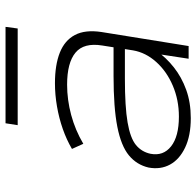

<svg xmlns="http://www.w3.org/2000/svg" viewBox="-28 -690 726 711"><g transform="rotate(-90 335.5 -335.0)"><path d="M253 8Q188 8 144 -13Q100 -34 81 -69Q62 -104 70 -148Q80 -192 115 -221Q150 -250 221 -264Q292 -278 409 -278H530L523 -236H399Q295 -236 237 -226Q179 -216 153.5 -195Q128 -174 121 -141Q112 -94 148.5 -65Q185 -36 259 -36Q320 -36 373 -58.5Q426 -81 461 -120Q496 -159 504 -206L522 -320Q533 -388 495.5 -419Q458 -450 377 -450Q321 -450 265 -435Q209 -420 158 -390L139 -432Q173 -452 213 -466Q253 -480 296.5 -487.5Q340 -495 382 -495Q450 -495 495.5 -477Q541 -459 561 -421Q581 -383 572 -323L520 0H473L491 -118L502 -119Q478 -84 441.5 -55Q405 -26 358 -9Q311 8 253 8ZM227 -633 234 -678H591L585 -633Z"/></g></svg>

Font: Nunito Sans 10pt Expanded ExtraLight
Style: Italic
Weight: 250
Width: 7
Italic angle: -9°
Designer: Vernon Adams
Foundry: Vernon Adams
Version: Version 3.101;gftools[0.9.27]